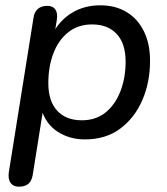

<svg xmlns="http://www.w3.org/2000/svg" viewBox="-20 -516 627 723"><path d="M51 187Q30 187 20 173Q10 159 13 134L106 -448Q109 -471 122.5 -482.5Q136 -494 158 -494Q179 -494 188.5 -480Q198 -466 194 -441L182 -369L177 -387Q204 -439 250.5 -467.5Q297 -496 358 -496Q414 -496 456 -471Q498 -446 521.5 -399Q545 -352 545 -287Q545 -206 516 -139Q487 -72 432.5 -31.5Q378 9 300 9Q242 9 197 -20Q152 -49 135 -107H143L103 144Q99 166 86.5 176.5Q74 187 51 187ZM288 -63Q341 -63 377.5 -92.5Q414 -122 433.5 -172.5Q453 -223 453 -284Q453 -352 419.5 -388Q386 -424 327 -424Q274 -424 237 -394.5Q200 -365 181 -315Q162 -265 162 -203Q162 -135 195.5 -99Q229 -63 288 -63Z"/></svg>

Font: Nunito Medium
Style: Italic
Weight: 500
Designer: Vernon Adams
Foundry: Vernon Adams
Version: Version 3.601